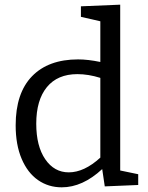

<svg xmlns="http://www.w3.org/2000/svg" viewBox="-20 -792 634 821"><path d="M494 -63 571 -47V-1L428 5L417 -69Q333 9 244 9Q187 9 142.5 -22Q98 -53 72.5 -113Q47 -173 47 -256Q47 -394 117 -466Q187 -538 314 -538Q356 -538 409 -527V-701L326 -720V-765L494 -772ZM274 -55Q340 -55 409 -118V-459Q358 -475 311 -475Q226 -475 180.5 -419.5Q135 -364 135 -263Q135 -167 173.5 -111Q212 -55 274 -55Z"/></svg>

Font: Bitter Pro
Style: Regular
Weight: 400
Designer: Sol Matas, and Bitter project Authors
Foundry: Sol Matas
Version: Version 1.010